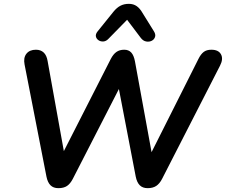

<svg xmlns="http://www.w3.org/2000/svg" viewBox="-20 -972 1176 1000"><path d="M284 8Q258 8 243 -7Q228 -22 222 -52L108 -636Q101 -671 117.5 -692Q134 -713 167 -713Q192 -713 207.5 -698.5Q223 -684 228 -654L323 -127H283L557 -665Q570 -690 586.5 -701.5Q603 -713 627 -713Q650 -713 663.5 -698.5Q677 -684 683 -652L779 -127H743L1014 -666Q1026 -690 1041 -701.5Q1056 -713 1081 -713Q1118 -713 1131 -689Q1144 -665 1126 -630L824 -40Q811 -15 793.5 -3.5Q776 8 749 8Q723 8 708 -7Q693 -22 687 -52L593 -541H616L359 -40Q346 -15 329 -3.5Q312 8 284 8ZM545 -770Q533 -757 518.5 -756Q504 -755 493 -762.5Q482 -770 479.5 -782Q477 -794 488 -808L571 -911Q588 -932 607 -942Q626 -952 651 -952Q675 -952 692 -940Q709 -928 722 -905L781 -810Q792 -793 787.5 -779.5Q783 -766 770 -759.5Q757 -753 741 -756Q725 -759 713 -775L642 -869Z"/></svg>

Font: Nunito ExtraLight
Style: Italic
Weight: 200
Italic angle: -9°
Designer: Vernon Adams
Foundry: Vernon Adams
Version: Version 3.602